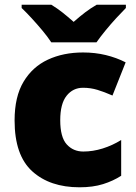

<svg xmlns="http://www.w3.org/2000/svg" viewBox="-20 -786 579 816"><path d="M318 10Q192 10 117 -58Q42 -126 42 -274Q42 -375 80 -438.5Q118 -502 183.5 -532.5Q249 -563 333 -563Q384 -563 429.5 -552Q475 -541 514 -521L458 -380Q424 -395 394.5 -404Q365 -413 333 -413Q290 -413 263 -379Q236 -345 236 -275Q236 -203 263.5 -172.5Q291 -142 334 -142Q375 -142 416.5 -155Q458 -168 495 -191V-39Q461 -17 418 -3.5Q375 10 318 10ZM198 -606Q183 -629 160.5 -656Q138 -683 114.5 -708.5Q91 -734 72 -752V-766H198Q224 -750 245.5 -733Q267 -716 293 -693Q319 -716 342 -733.5Q365 -751 391 -766H515V-752Q498 -735 474.5 -709.5Q451 -684 428.5 -656.5Q406 -629 390 -606Z"/></svg>

Font: Noto Sans Myanmar Black
Style: Regular
Weight: 900
Designer: Monotype Design Team
Foundry: Monotype Imaging Inc.
Version: Version 2.107; ttfautohint (v1.8.4.7-5d5b)